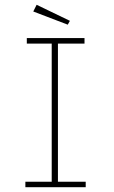

<svg xmlns="http://www.w3.org/2000/svg" viewBox="-20 -782 478 802"><path d="M86 0V-23H196V-600H92V-623H333V-600H222V-23H338V0ZM263 -679 119 -734 133 -762 272 -695Z"/></svg>

Font: Inconsolata SemiCondensed ExtraLight
Style: Regular
Weight: 200
Width: 4
Monospace: yes
Designer: Raph Levien, Cyreal, Brenton Simpson
Foundry: Raph Levien, Cyreal, Google
Version: Version 3.100; ttfautohint (v1.8.4.7-5d5b)